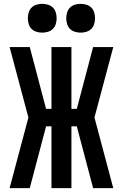

<svg xmlns="http://www.w3.org/2000/svg" viewBox="-20 -980 640 1000"><path d="M30 0 128 -368 30 -735H135L220 -413H248V-735H352V-413H380L465 -735H570L472 -368L570 0H465L380 -322H352V0H248V-322H220L135 0ZM400 -810Q385 -810 370 -814.5Q355 -819 344.5 -829.5Q334 -840 329.5 -855Q325 -870 325 -885Q325 -900 329.5 -915Q334 -930 344.5 -940.5Q355 -951 370 -955.5Q385 -960 400 -960Q415 -960 430 -955.5Q445 -951 455.5 -940.5Q466 -930 470.5 -915Q475 -900 475 -885Q475 -870 470.5 -855Q466 -840 455.5 -829.5Q445 -819 430 -814.5Q415 -810 400 -810ZM200 -810Q185 -810 170 -814.5Q155 -819 144.5 -829.5Q134 -840 129.5 -855Q125 -870 125 -885Q125 -900 129.5 -915Q134 -930 144.5 -940.5Q155 -951 170 -955.5Q185 -960 200 -960Q215 -960 230 -955.5Q245 -951 255.5 -940.5Q266 -930 270.5 -915Q275 -900 275 -885Q275 -870 270.5 -855Q266 -840 255.5 -829.5Q245 -819 230 -814.5Q215 -810 200 -810Z"/></svg>

Font: Iosevka Curly SmBdEx
Style: Regular
Weight: 600
Width: 7
Monospace: yes
Designer: Belleve Invis
Foundry: Belleve Invis
Version: Version 11.1.0; ttfautohint (v1.8.3)